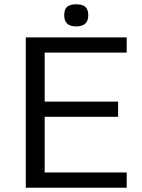

<svg xmlns="http://www.w3.org/2000/svg" viewBox="-20 -874 660 894"><path d="M570 -629H188V-401H530V-330H188V-71H570V0H100V-700H570ZM335 -854Q364 -854 377.5 -842Q391 -830 391 -803Q391 -751 335 -751Q279 -751 279 -803Q279 -830 292 -842Q305 -854 335 -854Z"/></svg>

Font: Fivo Sans Modern
Style: Regular
Weight: 400
Designer: Alexander Slobzheninov
Foundry: Alexander Slobzheninov
Version: 1.0